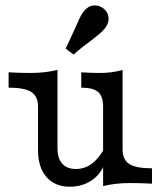

<svg xmlns="http://www.w3.org/2000/svg" viewBox="-20 -685 611 716"><path d="M121.8 -125V-287.1Q121.8 -325.8 96.8 -341.9Q71.8 -358.1 12.1 -358.1V-415.3Q52.4 -412.9 94.4 -412.9Q147.6 -412.9 194.4 -424.2V-131.5Q194.4 -94.4 212.1 -74.6Q229.8 -54.8 262.9 -54.8Q296 -54.8 323 -75Q350 -95.2 372.6 -137.1L369.4 -73.4Q354.8 -33.9 320.2 -11.3Q285.5 11.3 240.3 11.3Q184.7 11.3 153.2 -25Q121.8 -61.3 121.8 -125ZM283.1 -358.1V-415.3Q318.5 -412.9 353.2 -412.9Q398.4 -412.9 437.1 -424.2V-128.2Q437.1 -89.5 462.1 -73.4Q487.1 -57.3 546.8 -57.3V0Q507.3 -2.4 464.5 -2.4Q411.3 -2.4 364.5 8.9V-287.1Q364.5 -325.8 346 -341.9Q327.4 -358.1 283.1 -358.1ZM260.5 -580.6Q268.5 -599.2 275.8 -614.9Q283.1 -630.6 291.1 -641.1Q307.3 -662.1 327.4 -664.5Q347.6 -666.9 365.3 -654Q382.3 -641.1 384.7 -620.2Q387.1 -599.2 371 -579Q362.9 -568.5 349.6 -557.7Q336.3 -546.8 321 -534.7Q306.5 -524.2 289.9 -511.3Q273.4 -498.4 254 -481.5L225 -504Q235.5 -526.6 244.4 -545.6Q253.2 -564.5 260.5 -580.6Z"/></svg>

Font: Playfair Micro SmCond SmLight
Style: Regular
Weight: 360
Width: 4
Designer: Claus Eggers Sørensen
Foundry: Claus Eggers Sørensen
Version: Version 2.100;Glyphs 3.2 (3219)